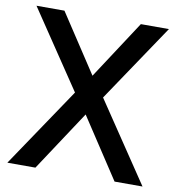

<svg xmlns="http://www.w3.org/2000/svg" viewBox="-81 -793 801 866"><g transform="rotate(10 319.5 -360.0)"><path d="M10 0 255.5 -364.5 16.5 -720H144.5L320 -453L494.5 -720H623L384 -364.5L629 0H501L320 -275.5L138.5 0Z"/></g></svg>

Font: Manrope KiralyPet SmBd KiralyPet
Style: Regular
Weight: 600
Designer: Mikhail Sharanda
Foundry: Mikhail Sharanda
Version: Version 4.502